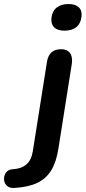

<svg xmlns="http://www.w3.org/2000/svg" viewBox="-127 -741 425 952"><path d="M-57 191Q-77 192 -89 183Q-101 174 -105 160.5Q-109 147 -105.5 132.5Q-102 118 -91.5 108.5Q-81 99 -63 98Q-22 96 3.5 74.5Q29 53 36 7L106 -435Q111 -466 128.5 -481.5Q146 -497 177 -497Q206 -497 220 -478Q234 -459 229 -424L163 -7Q153 60 128 102Q103 144 58.5 165.5Q14 187 -57 191ZM192 -589Q158 -589 141.5 -605.5Q125 -622 128 -652Q132 -686 154 -703.5Q176 -721 213 -721Q247 -721 264 -704.5Q281 -688 277 -658Q273 -624 251.5 -606.5Q230 -589 192 -589Z"/></svg>

Font: Nunito ExtraLight
Style: Italic
Weight: 200
Italic angle: -9°
Designer: Vernon Adams
Foundry: Vernon Adams
Version: Version 3.602